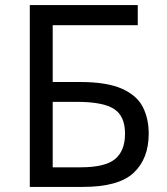

<svg xmlns="http://www.w3.org/2000/svg" viewBox="-20 -734 655 754"><path d="M97 0V-714H521V-635H187V-412H293Q400 -412 459 -385.5Q518 -359 541 -313.5Q564 -268 564 -209Q564 -111 505 -55.5Q446 0 306 0ZM297 -77Q393 -77 432 -109.5Q471 -142 471 -209Q471 -278 428 -306Q385 -334 282 -334H187V-77Z"/></svg>

Font: Noto Sans Historical
Style: Regular
Weight: 400
Designer: Monotype Design Team
Foundry: Monotype Imaging Inc.
Version: Version 2.013; ttfautohint (v1.8.4.7-5d5b)